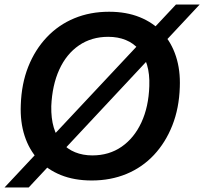

<svg xmlns="http://www.w3.org/2000/svg" viewBox="-33 -790 904 850"><path d="M373 9Q296 9 236.5 -15Q177 -39 136.5 -83Q96 -127 76 -188.5Q56 -250 59 -325Q62 -419 92 -494.5Q122 -570 174 -625Q226 -680 296 -709Q366 -738 450 -738Q526 -738 585.5 -714Q645 -690 685.5 -646Q726 -602 746 -540.5Q766 -479 763 -404Q760 -311 730 -235Q700 -159 648.5 -104Q597 -49 527 -20Q457 9 373 9ZM376 -102Q450 -102 505.5 -140.5Q561 -179 593 -248Q625 -317 628 -409Q630 -462 618 -502.5Q606 -543 582 -571Q558 -599 523.5 -613Q489 -627 446 -627Q372 -627 316.5 -589Q261 -551 229.5 -482Q198 -413 194 -320Q193 -266 205 -225.5Q217 -185 241 -157.5Q265 -130 299.5 -116Q334 -102 376 -102ZM-13 40 746 -770H851L94 40Z"/></svg>

Font: Mona Sans ExtraLight SemiBold
Style: Italic
Weight: 600
Italic angle: -11.6951°
Version: Version 2.000